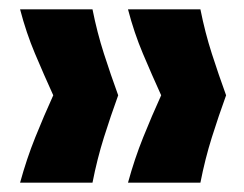

<svg xmlns="http://www.w3.org/2000/svg" viewBox="-20 -479 522 411"><path d="M409 -88H254Q268 -139 286.5 -185Q305 -231 325 -275Q305 -319 286 -364Q267 -409 254 -459H409Q419 -409 433.5 -364Q448 -319 464 -275Q448 -231 433.5 -185Q419 -139 409 -88ZM178 -88H23Q37 -139 55.5 -185Q74 -231 94 -275Q74 -319 55 -364Q36 -409 23 -459H178Q188 -409 202.5 -364Q217 -319 233 -275Q217 -231 202.5 -185Q188 -139 178 -88Z"/></svg>

Font: Bricolage Grotesque 48pt Condensed ExtraBold ExtraBold
Style: Regular
Weight: 800
Version: Version 1.000;gftools[0.9.30]